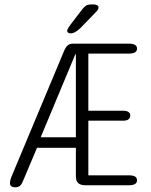

<svg xmlns="http://www.w3.org/2000/svg" viewBox="-20 -810 659 840"><path d="M353 0.5Q312 0.5 312 -37.5V-163.5H142L82.5 -22.5Q76.5 -6.5 69 1.5Q61.5 9.5 47 9.5Q40.5 9.5 35.2 7.8Q30 6 26.8 2Q23.5 -2 23.5 -10Q23.5 -14.5 25 -20.5Q26.5 -26.5 29 -34L260.5 -587.5Q267 -603.5 276 -611.2Q285 -619 298 -619H542.5Q562.5 -619 571 -613.5Q579.5 -608 579.5 -597.5Q579.5 -587 571 -581.2Q562.5 -575.5 542.5 -575.5H366.5V-325.5H518.5Q535 -325.5 542.5 -319.8Q550 -314 550 -304Q550 -294.5 542.5 -288.2Q535 -282 518.5 -282H366.5V-43H542.5Q562.5 -43 571 -37.5Q579.5 -32 579.5 -21Q579.5 -11 571 -5.2Q562.5 0.5 542.5 0.5ZM158 -209.5H312V-573Q310.5 -573 310 -572.2Q309.5 -571.5 308.5 -570ZM288 -664Q283.5 -664 278.8 -666.8Q274 -669.5 274 -675.5Q274 -683 289.5 -703.5L338.5 -767.5Q348.5 -780.5 356.5 -785.5Q364.5 -790.5 380 -790.5H391.5Q399.5 -790.5 405.2 -787Q411 -783.5 411 -777Q411 -768 399.5 -757L331.5 -687Q319.5 -675.5 309 -669.8Q298.5 -664 288 -664Z"/></svg>

Font: Sono Monospace Light
Style: Regular
Weight: 300
Version: Version 2.112